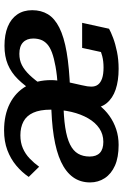

<svg xmlns="http://www.w3.org/2000/svg" viewBox="150 -739 602 942"><g transform="rotate(90 451.0 -268.0)"><path d="M311 -475Q280 -475 255 -468.5Q230 -462 212.5 -453Q195 -444 185 -434Q183 -443 187.5 -452.5Q192 -462 200.5 -470.5Q209 -479 219.5 -484Q230 -489 241 -489L215 -370H92L121 -502Q137 -511 166 -522Q195 -533 234 -541Q273 -549 318 -549Q376 -549 419 -534.5Q462 -520 486.5 -490Q511 -460 511 -411L509 -365L381 -292L398 -368Q402 -385 403.5 -395.5Q405 -406 405 -415Q405 -435 395 -448Q385 -461 364.5 -468Q344 -475 311 -475ZM205 11Q150 11 111 -5Q72 -21 51 -51.5Q30 -82 30 -125Q30 -169 50 -202Q70 -235 115.5 -258Q161 -281 236 -294Q311 -307 421 -311L407 -251Q348 -247 306.5 -239.5Q265 -232 238 -222Q211 -212 196 -198Q181 -184 175 -167Q169 -150 169 -130Q169 -98 188 -80Q207 -62 244 -62Q275 -62 299.5 -74.5Q324 -87 348 -112Q372 -137 400 -177L432 -136Q401 -88 368.5 -55Q336 -22 296.5 -5.5Q257 11 205 11ZM620 13Q544 13 488.5 -15Q433 -43 403 -95Q373 -147 373 -218Q373 -246 380 -272.5Q387 -299 399 -321Q411 -343 426 -360Q441 -377 458 -386Q472 -422 495 -452Q518 -482 548 -503.5Q578 -525 614 -537Q650 -549 691 -549Q752 -549 792.5 -531Q833 -513 854 -481Q875 -449 875 -409Q875 -361 849.5 -325.5Q824 -290 774 -266.5Q724 -243 648.5 -231Q573 -219 471 -218L476 -278Q553 -279 605 -287Q657 -295 688.5 -310.5Q720 -326 734 -350Q748 -374 748 -407Q748 -440 730 -457Q712 -474 676 -474Q639 -474 610 -454.5Q581 -435 560.5 -399.5Q540 -364 529 -317.5Q518 -271 518 -216Q518 -163 533 -130Q548 -97 576.5 -82Q605 -67 644 -67Q679 -67 707 -79Q735 -91 757.5 -112.5Q780 -134 798 -159L848 -108Q825 -74 792 -46.5Q759 -19 716.5 -3Q674 13 620 13Z"/></g></svg>

Font: Roboto Serif SemiBold
Style: Italic
Weight: 600
Italic angle: -10°
Version: Version 1.007